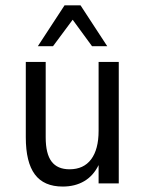

<svg xmlns="http://www.w3.org/2000/svg" viewBox="-20 -684 540 716"><path d="M76.2 -171.9V-453.1H150.4V-171.9Q150.4 -110.4 172.4 -81.5Q194.3 -52.7 239.3 -52.7Q292 -52.7 319.8 -89.8Q347.7 -127 347.7 -196.3V-453.1H422.9V0H347.7V-68.4Q328.1 -28.3 293.9 -8.3Q259.8 11.7 213.9 11.7Q143.6 11.7 109.9 -33.7Q76.2 -79.1 76.2 -171.9ZM220.7 -664.1H280.3L379.9 -511.7H323.2L251 -610.4L177.7 -511.7H121.1Z"/></svg>

Font: BabelStone Coelbren y Beirdd
Style: Regular
Weight: 400
Designer: Andrew West
Foundry: BabelStone
Version: Version 1.00;September 27, 2022